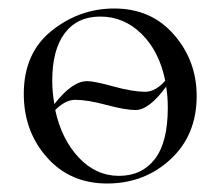

<svg xmlns="http://www.w3.org/2000/svg" viewBox="-20 -419 520 452"><path d="M249 -399Q336 -399 389.5 -337.5Q443 -276 443 -193Q443 -101 381.5 -44Q320 13 232 13Q145 13 90.5 -48.5Q36 -110 36 -198Q36 -294 101.5 -346.5Q167 -399 249 -399ZM216 -380Q162 -380 132.5 -341Q103 -302 103 -229Q103 -202 108 -174Q150 -228 185 -228Q202 -228 247 -215.5Q292 -203 322 -203Q346 -203 369 -229Q355 -298 313.5 -339Q272 -380 216 -380ZM375 -165Q375 -194 371 -215Q331 -160 299 -160Q275 -160 230.5 -172Q186 -184 157 -184Q134 -184 110 -160Q125 -91 165.5 -48Q206 -5 260 -5Q314 -5 344.5 -44.5Q375 -84 375 -165Z"/></svg>

Font: Cormorant Infant
Style: Regular
Weight: 400
Designer: Christian Thalmann (Catharsis Fonts)
Version: Version 1.000;PS 002.000;hotconv 1.0.88;makeotf.lib2.5.64775